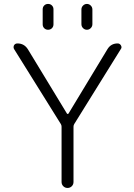

<svg xmlns="http://www.w3.org/2000/svg" viewBox="-20 -974 677 973"><path d="M524.4 -724.6Q542 -753.9 576.2 -753.9Q586.9 -753.9 592.8 -744.1Q595.7 -739.3 595.7 -734.4Q595.7 -729.5 591.8 -724.6L356.4 -345.7Q352.5 -339.8 352.5 -332V-51.8Q352.5 -39.1 343.8 -30.3Q335 -21.5 322.3 -21.5Q309.6 -21.5 300.8 -30.3Q292 -39.1 292 -51.8V-332Q292 -339.8 288.1 -345.7L51.8 -724.6Q48.8 -729.5 48.8 -734.4Q48.8 -739.3 50.8 -744.1Q56.6 -753.9 68.4 -753.9Q102.5 -753.9 121.1 -724.6L319.3 -398.4Q320.3 -396.5 323.2 -396.5Q326.2 -396.5 327.1 -398.4ZM196.3 -850.6V-926.8Q196.3 -938.5 204.1 -946.3Q211.9 -954.1 223.6 -954.1Q235.4 -954.1 243.2 -946.3Q251 -938.5 251 -926.8V-850.6Q251 -838.9 243.2 -831.1Q235.4 -823.2 223.6 -823.2Q211.9 -823.2 204.1 -831.1Q196.3 -838.9 196.3 -850.6ZM392.6 -851.6V-925.8Q392.6 -937.5 400.9 -945.8Q409.2 -954.1 420.4 -954.1Q431.6 -954.1 439.9 -945.8Q448.2 -937.5 448.2 -925.8V-851.6Q448.2 -839.8 439.9 -831.5Q431.6 -823.2 420.4 -823.2Q409.2 -823.2 400.9 -831.5Q392.6 -839.8 392.6 -851.6Z"/></svg>

Font: irohamaru Light
Style: Regular
Weight: 200
Designer: [Source Han Sans]
Ryoko NISHIZUKA  (kana & ideographs); Paul D. Hunt (Latin, Greek & Cyrillic); Wenlong ZHANG  (bopomofo
Version: Version 1.01